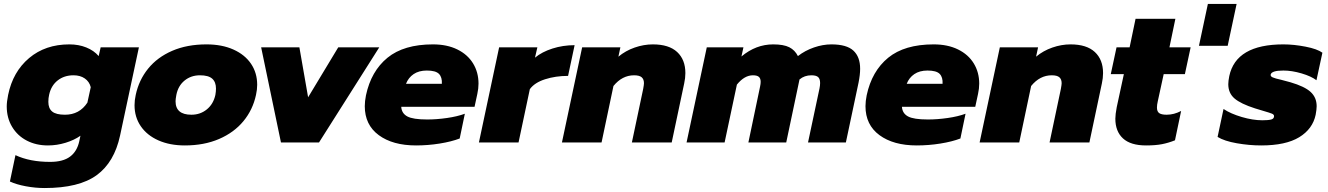

<svg xmlns="http://www.w3.org/2000/svg" viewBox="-20 -719 6701 969"><path d="M30 197 58 64Q130 98 233 98Q298 98 333.5 71.5Q369 45 380 -6L386 -34Q355 -12 311 1.5Q267 15 222 15Q162 15 115 -9.5Q68 -34 41 -79Q14 -124 14 -182Q14 -205 21 -240Q45 -357 127 -426Q209 -495 330 -495Q377 -495 415.5 -479.5Q454 -464 478 -436L488 -480H681L586 -35Q557 100 468 165Q379 230 205 230Q158 230 110 221Q62 212 30 197ZM421 -201 438 -279Q431 -307 408 -323Q385 -339 351 -339Q304 -339 271 -313Q238 -287 228 -241Q224 -224 224 -205Q224 -172 243.5 -156Q263 -140 308 -140Q381 -140 421 -201Z M659 -188Q659 -213 665 -240Q681 -315 727.5 -372.5Q774 -430 849 -462.5Q924 -495 1022 -495Q1100 -495 1158 -469Q1216 -443 1247 -397Q1278 -351 1278 -291Q1278 -267 1272 -240Q1256 -165 1208.5 -107.5Q1161 -50 1085.5 -17.5Q1010 15 913 15Q837 15 779.5 -10.5Q722 -36 690.5 -82Q659 -128 659 -188ZM1067 -240Q1070 -257 1070 -272Q1070 -305 1051 -322Q1032 -339 989 -339Q944 -339 911.5 -312.5Q879 -286 870 -240Q866 -218 866 -208Q866 -140 946 -140Q991 -140 1024 -167Q1057 -194 1067 -240Z M1298 -480H1491L1535 -228L1687 -480H1894L1590 0H1398Z M1821 -183Q1821 -208 1827 -238Q1853 -360 1935.5 -427.5Q2018 -495 2165 -495Q2236 -495 2288 -469.5Q2340 -444 2367.5 -399Q2395 -354 2395 -297Q2395 -272 2389 -245L2375 -180H2005Q2007 -147 2035.5 -131.5Q2064 -116 2136 -116Q2184 -116 2236 -123.5Q2288 -131 2326 -145L2300 -20Q2258 -4 2199 5.5Q2140 15 2080 15Q1962 15 1891.5 -37Q1821 -89 1821 -183ZM2210 -296Q2212 -329 2195.5 -346Q2179 -363 2134 -363Q2094 -363 2067.5 -345Q2041 -327 2029 -296Z M2499 -480H2692L2680 -428Q2715 -457 2768 -474Q2821 -491 2880 -491L2847 -336Q2784 -336 2731 -319Q2678 -302 2654 -269L2597 0H2397Z M2918 -480H3111L3101 -433Q3137 -463 3183 -479Q3229 -495 3275 -495Q3356 -495 3397.5 -456.5Q3439 -418 3439 -350Q3439 -325 3433 -298L3370 0H3169L3226 -270Q3230 -292 3230 -299Q3230 -319 3218.5 -329Q3207 -339 3180 -339Q3120 -339 3076 -285L3016 0H2816Z M3547 -480H3732L3722 -434Q3795 -495 3882 -495Q3935 -495 3963.5 -480.5Q3992 -466 4007 -436Q4043 -464 4088 -479.5Q4133 -495 4176 -495Q4253 -495 4287 -463.5Q4321 -432 4321 -372Q4321 -342 4313 -302L4249 0H4058L4116 -273Q4119 -288 4119 -300Q4119 -321 4109 -330Q4099 -339 4075 -339Q4040 -339 4015 -318L3948 0H3757L3816 -282Q3819 -296 3819 -306Q3819 -323 3810 -331Q3801 -339 3780 -339Q3737 -339 3699 -292L3637 0H3445Z M4348 -183Q4348 -208 4354 -238Q4380 -360 4462.5 -427.5Q4545 -495 4692 -495Q4763 -495 4815 -469.5Q4867 -444 4894.5 -399Q4922 -354 4922 -297Q4922 -272 4916 -245L4902 -180H4532Q4534 -147 4562.5 -131.5Q4591 -116 4663 -116Q4711 -116 4763 -123.5Q4815 -131 4853 -145L4827 -20Q4785 -4 4726 5.5Q4667 15 4607 15Q4489 15 4418.5 -37Q4348 -89 4348 -183ZM4737 -296Q4739 -329 4722.5 -346Q4706 -363 4661 -363Q4621 -363 4594.5 -345Q4568 -327 4556 -296Z M5026 -480H5219L5209 -433Q5245 -463 5291 -479Q5337 -495 5383 -495Q5464 -495 5505.5 -456.5Q5547 -418 5547 -350Q5547 -325 5541 -298L5478 0H5277L5334 -270Q5338 -292 5338 -299Q5338 -319 5326.5 -329Q5315 -339 5288 -339Q5228 -339 5184 -285L5124 0H4924Z M5609 -120Q5609 -141 5616 -178L5652 -345H5586L5615 -480H5681L5711 -624H5912L5882 -480H5989L5960 -345H5853L5823 -207Q5819 -190 5819 -176Q5819 -156 5830.5 -148Q5842 -140 5868 -140Q5905 -140 5941 -159L5910 -11Q5878 2 5845 8.5Q5812 15 5764 15Q5686 15 5647.5 -20.5Q5609 -56 5609 -120Z M6076 -699H6221L6176 -488H6031Z M6125 -28 6155 -169Q6191 -145 6247 -128.5Q6303 -112 6351 -112Q6382 -112 6396 -116Q6410 -120 6410 -133Q6410 -141 6399 -145.5Q6388 -150 6357 -159L6314 -172Q6242 -195 6210.5 -222Q6179 -249 6179 -294Q6179 -310 6184 -335Q6218 -495 6457 -495Q6510 -495 6569 -483.5Q6628 -472 6654 -453L6624 -314Q6598 -334 6549 -348.5Q6500 -363 6457 -363Q6398 -363 6393 -343Q6391 -334 6403 -328.5Q6415 -323 6447 -316Q6456 -313 6467.5 -310.5Q6479 -308 6492 -304Q6564 -283 6594.5 -255Q6625 -227 6625 -183Q6625 -167 6620 -140Q6605 -68 6537 -26.5Q6469 15 6345 15Q6285 15 6222 4Q6159 -7 6125 -28Z"/></svg>

Font: Prompt ExtraBold
Style: Italic
Weight: 800
Italic angle: -12°
Designer: Katatrad Team
Foundry: CadsonDemak
Version: Version 1.001